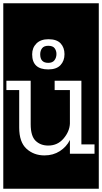

<svg xmlns="http://www.w3.org/2000/svg" viewBox="-32 -937 622 1170"><path d="M-12 213V-917H570V213ZM361 -607Q361 -647 337.5 -672.5Q314 -698 263 -698Q216 -698 190 -672Q164 -646 164 -606Q164 -514 262 -514Q312 -514 336.5 -540Q361 -566 361 -607ZM312 -608Q312 -586 300 -570Q288 -554 262 -554Q213 -554 213 -606Q213 -628 224.5 -643Q236 -658 262 -658Q290 -658 301 -643Q312 -628 312 -608ZM394 0H544V-57H464V-445H301V-388H394V-184Q392 -136 355.5 -93Q319 -50 262 -50Q215 -50 185 -79Q155 -108 155 -180V-445H7V-388H85V-160Q85 -71 129.5 -30.5Q174 10 239 10Q292 10 332.5 -16Q373 -42 394 -84Z"/></svg>

Font: Zilla Slab Highlight Regular
Style: Regular
Weight: 400
Designer: Typotheque Type Foundry
Foundry: Typotheque type foundry
Version: Version 1.1; 2017; ttfautohint (v1.6)